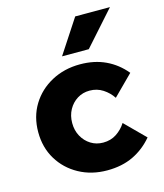

<svg xmlns="http://www.w3.org/2000/svg" viewBox="-115 -847 811 950"><g transform="rotate(-15 290.5 -372.5)"><path d="M450 -191 551 -90Q508 -39 450.5 -11.5Q393 16 317 16Q237 16 173 -19Q109 -54 72 -115Q35 -176 35 -255Q35 -334 72.5 -395Q110 -456 175 -491Q240 -526 321 -526Q394 -526 451.5 -499Q509 -472 551 -421L450 -320Q431 -349 401 -368.5Q371 -388 333 -388Q298 -388 270 -370.5Q242 -353 225.5 -323Q209 -293 209 -255Q209 -217 225.5 -187Q242 -157 270 -139.5Q298 -122 333 -122Q372 -122 401.5 -141.5Q431 -161 450 -191ZM538 -761 383 -587H246L360 -761Z"/></g></svg>

Font: Wix Madefor Display ExtraBold
Style: Regular
Weight: 800
Designer: Dalton Maag Ltd
Foundry: Dalton Maag Ltd
Version: Version 3.100